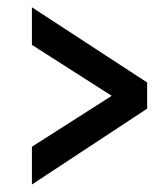

<svg xmlns="http://www.w3.org/2000/svg" viewBox="-20 -599 448 521"><path d="M66.6 -98.3V-200.8L283.1 -339L66.6 -477.2V-579.2L379.3 -375.2V-304.2Z"/></svg>

Font: Kreon Light
Style: Regular
Weight: 300
Designer: Julia Petretta
Foundry: Julia Petretta and Eli Heuer
Version: Version 2.002